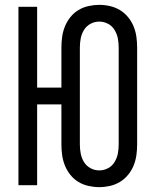

<svg xmlns="http://www.w3.org/2000/svg" viewBox="-20 -763 634 791"><path d="M389 8Q367 8 344.5 3Q322 -2 303 -13.5Q284 -25 270 -42.5Q256 -60 247.5 -81Q239 -102 236 -124Q233 -146 233 -168V-333H133V0H56V-735H133V-402H233V-567Q233 -589 236 -611Q239 -633 247.5 -654Q256 -675 270 -692.5Q284 -710 303 -721.5Q322 -733 344.5 -738Q367 -743 389 -743Q411 -743 433 -738Q455 -733 474 -721.5Q493 -710 507.5 -692.5Q522 -675 530.5 -654Q539 -633 542 -611Q545 -589 545 -567V-168Q545 -146 542 -124Q539 -102 530.5 -81Q522 -60 507.5 -42.5Q493 -25 474 -13.5Q455 -2 433 3Q411 8 389 8ZM389 -61Q408 -61 425 -70Q442 -79 452 -95.5Q462 -112 465.5 -130.5Q469 -149 469 -168V-567Q469 -586 465.5 -604.5Q462 -623 452 -639.5Q442 -656 425 -665Q408 -674 389 -674Q370 -674 353 -665Q336 -656 326 -639.5Q316 -623 312.5 -604.5Q309 -586 309 -567V-168Q309 -149 312.5 -130.5Q316 -112 326 -95.5Q336 -79 353 -70Q370 -61 389 -61Z"/></svg>

Font: Iosevka QP
Style: Regular
Weight: 400
Designer: Belleve Invis
Foundry: Belleve Invis
Version: Version 20.0.0; ttfautohint (v1.8.4)